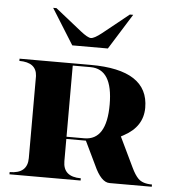

<svg xmlns="http://www.w3.org/2000/svg" viewBox="-53 -791 764 840"><g transform="rotate(5 329.5 -371.0)"><path d="M322.3 -625Q336.9 -625 369.1 -650.4L483.4 -742.2H498L400.4 -585.9H244.1L146.5 -742.2H161.1L276.4 -650.4Q308.6 -625 322.3 -625ZM253.9 -498V-185.5H332Q429.7 -185.5 429.7 -341.8Q429.7 -498 332 -498ZM19.5 -507.8H332Q585.9 -507.8 585.9 -341.8Q585.9 -258.8 503.4 -214.4Q497.1 -210.9 490.7 -207.5L553.7 -76.2Q568.8 -44.4 584 -29.3Q603.5 -9.8 644.5 -9.8V0H459Q421.9 0 389.6 -72.3L339.8 -175.8Q335.9 -175.8 332 -175.8H253.9V-78.1Q253.9 -9.8 332 -9.8V0H19.5V-9.8Q97.7 -9.8 97.7 -78.1V-438.5Q94.7 -498 19.5 -498Z"/></g></svg>

Font: spinweradC
Style: Bold
Weight: 700
Width: 7
Version: Version 0.3